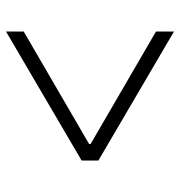

<svg xmlns="http://www.w3.org/2000/svg" viewBox="0 -625 600 640"><g transform="rotate(90 300.0 -305.0)"><path d="M85 -84 460 -302V-307L85 -525V-585L515 -333V-277L85 -25Z"/></g></svg>

Font: IBM Plex Mono Light
Style: Regular
Weight: 300
Monospace: yes
Designer: Mike Abbink, Paul van der Laan, Pieter van Rosmalen
Foundry: Bold Monday
Version: Version 2.3